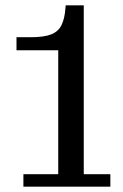

<svg xmlns="http://www.w3.org/2000/svg" viewBox="-20 -702 463 722"><path d="M68 0V-47H199V-513H42V-562H94Q145 -562 172 -572.5Q199 -583 211 -607Q223 -631 226 -670L227 -682H295V-47H395V0Z"/></svg>

Font: Montagu Slab
Style: Regular
Weight: 400
Version: Version 1.000